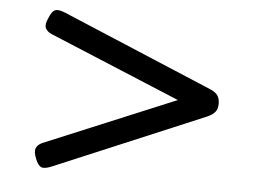

<svg xmlns="http://www.w3.org/2000/svg" viewBox="-42 -758 848 618"><g transform="rotate(5 381.5 -449.0)"><path d="M144 -200Q122 -191 111.5 -195.5Q101 -200 93 -221Q84 -243 88.5 -254.5Q93 -266 108 -273L531 -449L108 -625Q92 -632 87.5 -643.5Q83 -655 93 -676Q101 -697 111.5 -702Q122 -707 144 -698L631 -493Q648 -486 655.5 -476Q663 -466 663 -449Q663 -432 655.5 -422.5Q648 -413 631 -405Z"/></g></svg>

Font: Playwrite ES
Style: Regular
Weight: 400
Designer: Veronika Burian, José Scaglione
Foundry: TypeTogether
Version: Version 1.002